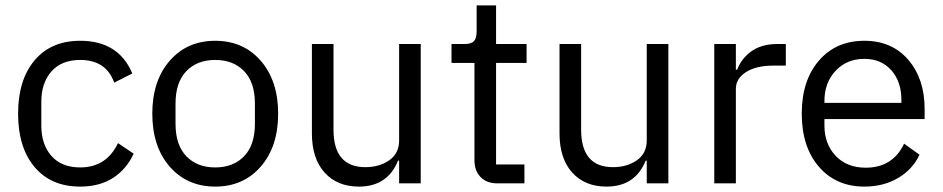

<svg xmlns="http://www.w3.org/2000/svg" viewBox="-20 -679 3491 711"><path d="M277 12Q169 12 108 -60.5Q47 -133 47 -258Q47 -383 108 -455.5Q169 -528 277 -528Q419 -528 470 -407L403 -373Q373 -457 277 -457Q208 -457 170.5 -414.5Q133 -372 133 -302V-214Q133 -144 170.5 -101.5Q208 -59 277 -59Q374 -59 417 -149L475 -110Q449 -53 399 -20.5Q349 12 277 12Z M945.5 -62Q881 12 777 12Q673 12 608.5 -62Q544 -136 544 -258Q544 -380 608.5 -454Q673 -528 777 -528Q881 -528 945.5 -454Q1010 -380 1010 -258Q1010 -136 945.5 -62ZM924 -221V-295Q924 -374 884 -415.5Q844 -457 777 -457Q710 -457 670 -415.5Q630 -374 630 -295V-221Q630 -142 670 -100.5Q710 -59 777 -59Q844 -59 884 -100.5Q924 -142 924 -221Z M1309 12Q1229 12 1182 -40Q1135 -92 1135 -185V-516H1215V-199Q1215 -60 1333 -60Q1385 -60 1421.5 -85.5Q1458 -111 1458 -159V-516H1538V0H1458V-84H1454Q1415 12 1309 12Z M1822 0Q1782 0 1759.5 -23.5Q1737 -47 1737 -85V-446H1652V-516H1700Q1725 -516 1735 -526.5Q1745 -537 1745 -563V-659H1817V-516H1930V-446H1817V-70H1922V0Z M2226 12Q2146 12 2099 -40Q2052 -92 2052 -185V-516H2132V-199Q2132 -60 2250 -60Q2302 -60 2338.5 -85.5Q2375 -111 2375 -159V-516H2455V0H2375V-84H2371Q2332 12 2226 12Z M2625 0V-516H2705V-421H2710Q2725 -462 2762.5 -489Q2800 -516 2859 -516H2890V-436H2843Q2780 -436 2742.5 -412Q2705 -388 2705 -350V0Z M3181 12Q3076 12 3012.5 -61.5Q2949 -135 2949 -258Q2949 -381 3012.5 -454.5Q3076 -528 3181 -528Q3283 -528 3343.5 -457.5Q3404 -387 3404 -276V-238H3033V-214Q3033 -146 3074.5 -102Q3116 -58 3186 -58Q3286 -58 3328 -147L3385 -106Q3360 -52 3306 -20Q3252 12 3181 12ZM3033 -298H3318V-309Q3318 -377 3280.5 -419Q3243 -461 3181 -461Q3116 -461 3074.5 -417Q3033 -373 3033 -305Z"/></svg>

Font: Anuphan
Style: Regular
Weight: 400
Designer: Mike Abbink, Paul van der Laan, Pieter van Rosmalen, Mint Tantisuwanna
Foundry: Bold Monday; Cadson Demak
Version: Version 3.002;hotconv 1.0.109;makeotfexe 2.5.65596